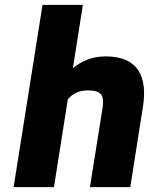

<svg xmlns="http://www.w3.org/2000/svg" viewBox="-20 -770 613 790"><path d="M36 0H202L259 -361C277 -383 302 -398 342 -398C396 -398 410 -379 402 -326L350 0H516L568 -330C588 -455 548 -538 415 -538C360 -538 317 -519 280 -490L321 -750H155Z"/></svg>

Font: Asimov Pro
Style: UltObl
Weight: 900
Designer: Google
Version: Version 2.000980; 2014